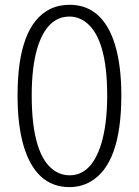

<svg xmlns="http://www.w3.org/2000/svg" viewBox="-20 -762 574 795"><path d="M267.6 12.7Q127.9 12.7 77.1 -160.2Q52.7 -245.1 52.7 -367.2Q52.7 -655.3 185.5 -723.6Q222.7 -742.2 267.6 -742.2Q405.3 -742.2 456.1 -577.1Q482.4 -490.2 482.4 -367.2Q482.4 -83 354.5 -9.8Q315.4 12.7 267.6 12.7ZM267.6 -36.1Q359.4 -36.1 399.4 -167Q423.8 -248 423.8 -367.2Q423.8 -605.5 333 -671.9Q302.7 -693.4 267.6 -693.4Q173.8 -693.4 133.8 -560.5Q111.3 -482.4 111.3 -367.2Q111.3 -118.2 206.1 -54.7Q234.4 -36.1 267.6 -36.1Z"/></svg>

Font: Taipei Sans TC Beta Light
Style: Regular
Weight: 300
Designer: JT Foundry
Foundry: JT Foundry
Version: Version 1.000